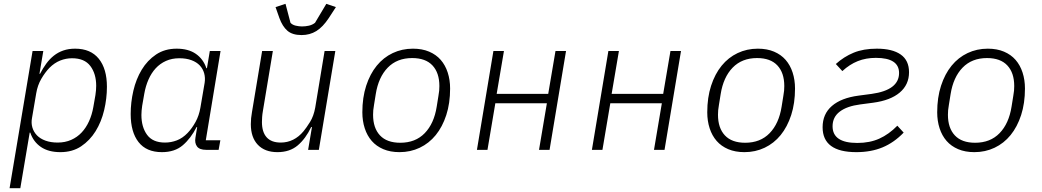

<svg xmlns="http://www.w3.org/2000/svg" viewBox="-20 -782 5440 1002"><path d="M150 -516H206L186 -397H189Q204 -426 221.5 -450Q239 -474 261 -491.5Q283 -509 310.5 -518.5Q338 -528 372 -528Q453 -528 495.5 -475.5Q538 -423 538 -329Q538 -268 523.5 -207Q509 -146 479 -97.5Q449 -49 403.5 -18.5Q358 12 295 12Q233 12 193.5 -15Q154 -42 138 -90H135L86 200H30ZM281 -38Q320 -38 351.5 -52Q383 -66 406 -90.5Q429 -115 444.5 -149Q460 -183 467 -223L478 -286Q480 -300 481 -311.5Q482 -323 482 -334Q482 -397 451.5 -437.5Q421 -478 356 -478Q324 -478 294 -466Q264 -454 238 -428Q215 -404 195.5 -370.5Q176 -337 169 -295L147 -166Q142 -140 149 -116.5Q156 -93 173 -75.5Q190 -58 217.5 -48Q245 -38 281 -38Z M825 12Q744 12 703 -40.5Q662 -93 662 -187Q662 -248 676 -308.5Q690 -369 719.5 -418Q749 -467 794.5 -497.5Q840 -528 902 -528Q963 -528 1002 -501Q1041 -474 1057 -426H1060L1075 -516H1131L1054 -50H1130L1121 0H1056Q1021 0 1008 -18Q995 -36 1000 -64L1009 -119H1006Q976 -60 934 -24Q892 12 825 12ZM841 -38Q873 -38 903 -49.5Q933 -61 959 -88Q982 -112 1000.5 -145.5Q1019 -179 1026 -221L1048 -350Q1052 -376 1045.5 -399.5Q1039 -423 1022.5 -440.5Q1006 -458 979 -468Q952 -478 916 -478Q877 -478 846 -464Q815 -450 792.5 -425.5Q770 -401 755 -367Q740 -333 733 -293L722 -230Q720 -216 719 -204.5Q718 -193 718 -182Q718 -119 747.5 -78.5Q777 -38 841 -38Z M1608 -119H1604Q1575 -58 1533.5 -23Q1492 12 1428 12Q1362 12 1325.5 -26.5Q1289 -65 1289 -134Q1289 -165 1295 -197L1348 -516H1404L1352 -203Q1349 -186 1348 -171Q1347 -156 1347 -145Q1347 -93 1371.5 -65.5Q1396 -38 1445 -38Q1480 -38 1510 -53Q1540 -68 1564 -97Q1579 -115 1598 -145.5Q1617 -176 1625 -220L1674 -516H1730L1644 0H1588ZM1554 -599Q1506 -599 1480 -621.5Q1454 -644 1438 -688L1418 -745L1470 -762L1496 -663Q1506 -652 1523.5 -648Q1541 -644 1556 -644Q1574 -644 1592 -648Q1610 -652 1624 -663L1683 -762L1733 -745L1696 -688Q1665 -641 1631 -620Q1597 -599 1554 -599Z M2065 12Q2017 12 1980.5 -3.5Q1944 -19 1920 -46.5Q1896 -74 1883.5 -112.5Q1871 -151 1871 -196Q1871 -273 1891 -334.5Q1911 -396 1946 -439Q1981 -482 2029.5 -505Q2078 -528 2135 -528Q2183 -528 2219.5 -512.5Q2256 -497 2280 -469.5Q2304 -442 2316.5 -403.5Q2329 -365 2329 -320Q2329 -243 2309 -181.5Q2289 -120 2254 -77Q2219 -34 2170.5 -11Q2122 12 2065 12ZM2069 -37Q2148 -37 2196.5 -87Q2245 -137 2259 -225L2268 -281Q2271 -298 2272 -309Q2273 -320 2273 -333Q2273 -402 2237 -440.5Q2201 -479 2131 -479Q2052 -479 2003.5 -429Q1955 -379 1941 -291L1932 -235Q1929 -218 1928 -207Q1927 -196 1927 -183Q1927 -114 1963 -75.5Q1999 -37 2069 -37Z M2555 -516H2610L2572 -292H2841L2879 -516H2934L2848 0H2793L2834 -243H2565L2524 0H2469Z M3155 -516H3210L3172 -292H3441L3479 -516H3534L3448 0H3393L3434 -243H3165L3124 0H3069Z M3865 12Q3817 12 3780.5 -3.5Q3744 -19 3720 -46.5Q3696 -74 3683.5 -112.5Q3671 -151 3671 -196Q3671 -273 3691 -334.5Q3711 -396 3746 -439Q3781 -482 3829.5 -505Q3878 -528 3935 -528Q3983 -528 4019.5 -512.5Q4056 -497 4080 -469.5Q4104 -442 4116.5 -403.5Q4129 -365 4129 -320Q4129 -243 4109 -181.5Q4089 -120 4054 -77Q4019 -34 3970.5 -11Q3922 12 3865 12ZM3869 -37Q3948 -37 3996.5 -87Q4045 -137 4059 -225L4068 -281Q4071 -298 4072 -309Q4073 -320 4073 -333Q4073 -402 4037 -440.5Q4001 -479 3931 -479Q3852 -479 3803.5 -429Q3755 -379 3741 -291L3732 -235Q3729 -218 3728 -207Q3727 -196 3727 -183Q3727 -114 3763 -75.5Q3799 -37 3869 -37Z M4449 12Q4273 12 4273 -118Q4273 -187 4321.5 -229Q4370 -271 4461 -283L4529 -292Q4672 -312 4672 -401Q4672 -480 4551 -480Q4499 -480 4456.5 -463Q4414 -446 4376 -411L4342 -448Q4384 -486 4435 -507Q4486 -528 4556 -528Q4637 -528 4680.5 -497.5Q4724 -467 4724 -405Q4724 -340 4675.5 -299Q4627 -258 4537 -246L4469 -237Q4400 -228 4362.5 -199.5Q4325 -171 4325 -123Q4325 -36 4454 -36Q4519 -36 4569 -58.5Q4619 -81 4663 -126L4696 -90Q4646 -38 4586 -13Q4526 12 4449 12Z M5065 12Q5017 12 4980.5 -3.5Q4944 -19 4920 -46.5Q4896 -74 4883.5 -112.5Q4871 -151 4871 -196Q4871 -273 4891 -334.5Q4911 -396 4946 -439Q4981 -482 5029.5 -505Q5078 -528 5135 -528Q5183 -528 5219.5 -512.5Q5256 -497 5280 -469.5Q5304 -442 5316.5 -403.5Q5329 -365 5329 -320Q5329 -243 5309 -181.5Q5289 -120 5254 -77Q5219 -34 5170.5 -11Q5122 12 5065 12ZM5069 -37Q5148 -37 5196.5 -87Q5245 -137 5259 -225L5268 -281Q5271 -298 5272 -309Q5273 -320 5273 -333Q5273 -402 5237 -440.5Q5201 -479 5131 -479Q5052 -479 5003.5 -429Q4955 -379 4941 -291L4932 -235Q4929 -218 4928 -207Q4927 -196 4927 -183Q4927 -114 4963 -75.5Q4999 -37 5069 -37Z"/></svg>

Font: IBM Plex Mono Light
Style: Italic
Weight: 300
Italic angle: -9°
Monospace: yes
Designer: Mike Abbink, Paul van der Laan, Pieter van Rosmalen
Foundry: Bold Monday
Version: Version 2.3